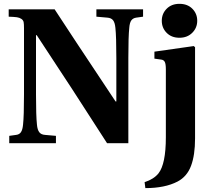

<svg xmlns="http://www.w3.org/2000/svg" viewBox="-20 -740 1095 992"><path d="M727.1 201.2Q774.9 185.5 798.8 155.8Q836.9 107.4 836.9 -30.8V-380.9Q836.9 -409.7 831.3 -420.2Q825.7 -430.7 813 -432.1L777.8 -437V-473.1L981 -502L987.8 -496.1V-24.9Q987.8 61.5 967 116.9Q946.3 172.4 897 198.2Q832 231.9 731 231.9ZM815.9 -632.8Q815.9 -669.4 841.1 -694.8Q866.2 -720.2 907.2 -720.2Q948.7 -720.2 973.9 -694.8Q999 -669.4 999 -632.8Q999 -596.2 973.4 -570.6Q947.8 -544.9 907.2 -544.9Q866.2 -544.9 841.1 -570.3Q815.9 -595.7 815.9 -632.8ZM27.8 0V-38.1L63 -43Q80.1 -44.9 88.4 -57.4Q96.7 -69.8 99.1 -96.2Q104 -140.1 104 -252V-595.2Q104 -615.7 102.1 -625.7Q100.1 -635.7 90.6 -642.3Q81.1 -648.9 67.4 -650.9Q53.7 -652.8 24.9 -653.8V-691.9H262.2Q331.1 -585.4 577.1 -215.8H581.1V-439.9Q581.1 -550.8 576.2 -596.2Q573.7 -623 564.2 -635.3Q554.7 -647.5 534.2 -648.9L478 -653.8V-691.9H719.2V-653.8L684.1 -648.9Q667 -646.5 658.4 -634.5Q649.9 -622.6 647.9 -596.2Q643.1 -552.2 643.1 -439.9V0H533.2Q354.5 -279.3 169.9 -558.1H166V-252Q166 -141.6 170.9 -96.2Q173.3 -69.3 182.9 -56.9Q192.4 -44.4 212.9 -43L269 -38.1V0Z"/></svg>

Font: Linguistics Pro
Style: Bold
Weight: 700
Designer: Stefan Peev, Context Ltd
Foundry: Stefan Peev, Context Ltd
Version: Version 001.000